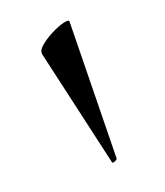

<svg xmlns="http://www.w3.org/2000/svg" viewBox="-87 -684 314 365"><g transform="rotate(-30 70.0 -501.5)"><path d="M55.4 -365 43.2 -608.4Q43 -616.6 54.8 -623.4Q66.6 -630.2 81.9 -634.8Q97.2 -639.4 108.8 -640.1Q120.4 -640.8 119.2 -636L66.6 -366Q65.6 -364 60.5 -363Q55.4 -362 55.4 -365Z"/></g></svg>

Font: Cormorant Garamond Light
Style: Regular
Weight: 300
Designer: Christian Thalmann (Catharsis Fonts)
Foundry: Catharsis Fonts
Version: Version 4.001